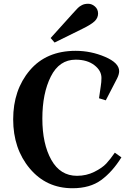

<svg xmlns="http://www.w3.org/2000/svg" viewBox="-20 -985 690 1020"><path d="M382 -668Q295 -668 250 -578.5Q205 -489 205 -355Q205 -221 252.5 -136Q300 -51 389 -51Q439 -51 481 -72Q523 -93 544.5 -116Q566 -139 590 -174L625 -149Q577 -72 517.5 -28.5Q458 15 365 15Q226 15 138 -90Q50 -195 50 -351Q50 -507 138 -611Q226 -715 382 -715Q463 -715 538 -683Q613 -651 613 -607Q613 -590 602 -568L542 -452L506 -463L515 -525Q519 -549 519 -571Q519 -610 481 -639Q443 -668 382 -668ZM418 -832 270 -759 249 -783 368 -915Q385 -934 393.5 -942.5Q402 -951 415.5 -958Q429 -965 448.5 -965Q468 -965 484.5 -950.5Q501 -936 501 -913Q501 -890 483 -872.5Q465 -855 418 -832Z"/></svg>

Font: Croissant One
Style: Regular
Weight: 400
Designer: Eduardo Rodriguez Tunni
Foundry: Eduardo Rodriguez Tunni
Version: Version 1.001